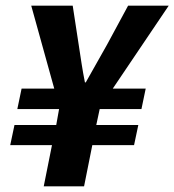

<svg xmlns="http://www.w3.org/2000/svg" viewBox="-20 -656 614 676"><path d="M134 0H276L305 -145H452L467 -216H319L331 -272H478L493 -344H377L574 -636H431L357 -499C332 -455 307 -411 282 -366H279C270 -410 264 -454 257 -499L236 -636H90L171 -344H56L41 -272H188L178 -216H31L16 -145H163Z"/></svg>

Font: Source Sans Pro
Style: Bold Italic
Weight: 700
Italic angle: -11°
Designer: Paul D. Hunt
Foundry: Adobe Systems Incorporated
Version: Version 3.006;hotconv 1.0.111;makeotfexe 2.5.65597